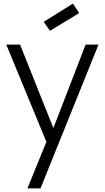

<svg xmlns="http://www.w3.org/2000/svg" viewBox="-20 -795 585 1072"><path d="M458 -546H530L206 257H133L239 -3L15 -546H92L278 -80ZM422 -722 259 -623 224 -673 387 -775Z"/></svg>

Font: SVN-Poppins Light
Style: Regular
Weight: 300
Designer: Ninad Kale (Devanagari), Jonny Pinhorn (Latin)
Foundry: Indian Type Foundry
Version: Version 3.002 2017; ttfautohint (v1.8.3)